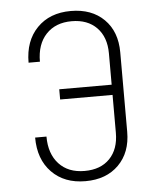

<svg xmlns="http://www.w3.org/2000/svg" viewBox="-53 -786 706 843"><g transform="rotate(-5 300.0 -365.0)"><path d="M86 -200H136Q136 -124 177 -79.5Q218 -35 290 -35Q361 -35 401 -76.5Q441 -118 441 -190V-357H210V-402H441V-540Q441 -612 400.5 -653.5Q360 -695 290 -695Q219 -695 177.5 -651Q136 -607 136 -530H86Q86 -626 141.5 -683Q197 -740 290 -740Q382 -740 436.5 -686Q491 -632 491 -540V-190Q491 -99 436.5 -44.5Q382 10 290 10Q197 10 141.5 -47Q86 -104 86 -200Z"/></g></svg>

Font: Pitagon Sans Mono Thin
Style: Regular
Weight: 100
Monospace: yes
Designer: Travis Tran
Foundry: Pitagon
Version: Version 1.001; ttfautohint (v1.8.4.7-5d5b);gftools[0.9.26]